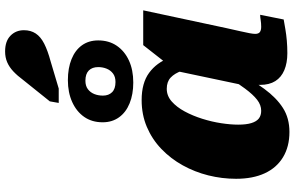

<svg xmlns="http://www.w3.org/2000/svg" viewBox="-216 -898 1127 734"><g transform="rotate(-90 347.0 -530.5)"><path d="M514 -329 459 -336Q453 -372 443.5 -399Q434 -426 418 -441Q402 -456 375 -456Q348 -456 326.5 -437Q305 -418 288.5 -387.5Q272 -357 260.5 -320.5Q249 -284 243.5 -248Q238 -212 238 -183Q238 -152 244 -132.5Q250 -113 261.5 -104Q273 -95 291 -95Q313 -95 333 -110.5Q353 -126 376 -157Q399 -188 429 -235L446 -198Q409 -130 375 -83.5Q341 -37 302 -12Q263 13 210 13Q154 13 113.5 -11.5Q73 -36 52 -81.5Q31 -127 31 -191Q31 -245 44 -297Q57 -349 82.5 -395Q108 -441 145 -476.5Q182 -512 229 -532Q276 -552 332 -552Q397 -552 436 -523.5Q475 -495 493.5 -445.5Q512 -396 514 -329ZM675 -546 607 -228Q600 -196 595 -174.5Q590 -153 587.5 -139Q585 -125 585 -118Q585 -105 592 -100Q599 -95 612 -95Q626 -95 638 -97Q650 -99 658 -99L640 -9Q623 -6 602.5 -2.5Q582 1 559 3Q536 5 511 5Q474 5 446.5 -6.5Q419 -18 404.5 -41Q390 -64 390 -99Q390 -106 390.5 -116Q391 -126 392 -141L382 -130L444 -424L455 -435L542 -546ZM406 -767Q386 -767 373.5 -757.5Q361 -748 355 -733Q349 -718 349 -700Q349 -678 362 -665Q375 -652 401 -652Q421 -652 433.5 -661.5Q446 -671 452 -686Q458 -701 458 -718Q458 -741 445 -754Q432 -767 406 -767ZM560 -718Q560 -677 539.5 -647Q519 -617 483 -600.5Q447 -584 399 -584Q354 -584 319.5 -598Q285 -612 266 -638.5Q247 -665 247 -701Q247 -742 267.5 -771.5Q288 -801 324.5 -817.5Q361 -834 408 -834Q454 -834 488.5 -820Q523 -806 541.5 -780Q560 -754 560 -718ZM408 -1004Q425 -1027 441.5 -1042.5Q458 -1058 476.5 -1066Q495 -1074 518 -1074Q557 -1074 578 -1053.5Q599 -1033 599 -1002Q599 -976 586.5 -957Q574 -938 547.5 -924.5Q521 -911 480 -900L376 -869H321L327 -903Z"/></g></svg>

Font: Roboto Serif ExtraBold
Style: Italic
Weight: 800
Italic angle: -10°
Version: Version 1.007